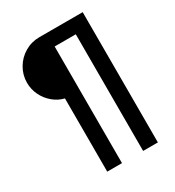

<svg xmlns="http://www.w3.org/2000/svg" viewBox="-210 -825 1050 1149"><g transform="rotate(-30 315.0 -250.0)"><path d="M40 -500Q40 -554 67 -600Q94 -646 140 -673Q186 -700 240 -700H540V200H438V-606H292V200H190V-306Q148 -316 113.5 -345Q79 -374 59.5 -414.5Q40 -455 40 -500Z"/></g></svg>

Font: .
Style: 
Weight: 500
Designer: A.Korolkova, Vitaly Kuzmin
Foundry: ParaType Ltd
Version: Version 1.000; Glyphs 3.2, build 3192.0